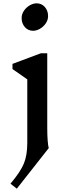

<svg xmlns="http://www.w3.org/2000/svg" viewBox="-20 -870 419 1154"><path d="M273 20 81 264 43 234Q103 163 123.5 113Q144 63 144 -11V-393L55 -455V-486L226 -550H264V-99Q264 -59 266.5 -25.5Q269 8 273 20ZM269 -773Q269 -750 255 -729.5Q241 -709 220 -697Q199 -685 179 -685Q149 -685 129.5 -707Q110 -729 110 -762Q110 -785 124 -805.5Q138 -826 159 -838Q180 -850 200 -850Q230 -850 249.5 -828Q269 -806 269 -773Z"/></svg>

Font: Inknut
Style: Antiqua
Weight: 400
Designer: Claus Eggers Srensen
Foundry: Claus Eggers Srensen
Version: Version 1.000; ttfautohint (v1.2) -l 7 -r 28 -G 50 -x 13 -D 